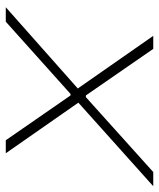

<svg xmlns="http://www.w3.org/2000/svg" viewBox="30 -587 550 664"><g transform="rotate(-90 305.0 -255.0)"><path d="M-7 0 282 -259 107 -510H152L307 -286H312L562 -510H612L331 -261L513 0H468L307 -233H301L42 0Z"/></g></svg>

Font: Saira Expanded Thin
Style: Italic
Weight: 250
Width: 7
Italic angle: -12°
Designer: Hector Gatti with collaboration of the Omnibus-Type team
Foundry: Omnibus-Type
Version: Version 1.101